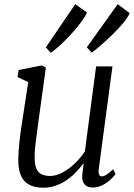

<svg xmlns="http://www.w3.org/2000/svg" viewBox="-20 -868 626 898"><path d="M182.5 10Q147 10 120.8 -2Q94.5 -14 80 -42.2Q65.5 -70.5 65.5 -120Q65.5 -137 66.8 -158.2Q68 -179.5 70.8 -203.5Q73.5 -227.5 76.5 -251Q79.5 -274.5 83 -294.5L112 -484L62 -507.5L67.5 -540.5L175.5 -562L194.5 -552L158.5 -290.5Q156 -269.5 153.2 -249Q150.5 -228.5 147.8 -208.8Q145 -189 143.5 -170Q142 -151 142 -132.5Q142 -97 150.8 -78Q159.5 -59 176 -52Q192.5 -45 214.5 -45Q243 -45 273.5 -61.8Q304 -78.5 331.2 -104.8Q358.5 -131 377 -160L429.5 -557.5H506L442 -79Q439.5 -61 443.5 -52Q447.5 -43 455 -43Q465 -43 478 -51Q491 -59 509 -76.5L520.5 -54.5Q516.5 -47.5 501 -32Q485.5 -16.5 462.8 -3.8Q440 9 413 9Q385.5 9 373.2 -9Q361 -27 365.5 -56Q365.5 -57.5 366 -62.8Q366.5 -68 367.8 -75Q369 -82 369.8 -89.2Q370.5 -96.5 371 -102.5L370 -103.5Q354 -82 334.2 -61.5Q314.5 -41 290.8 -25Q267 -9 240 0.5Q213 10 182.5 10ZM217 -621 194.5 -646.5 332 -848.5 387 -809.5Q380.5 -794 366 -773.8Q351.5 -753.5 332.8 -731.2Q314 -709 293.2 -687.8Q272.5 -666.5 252.8 -649Q233 -631.5 217 -621ZM409 -622 386 -646.5 530.5 -848.5 586.5 -806.5Q578 -786.5 555.8 -759.8Q533.5 -733 505.5 -705.8Q477.5 -678.5 451.5 -656Q425.5 -633.5 409 -622Z"/></svg>

Font: Merriweather 28pt Light
Style: Italic
Weight: 300
Italic angle: -7.8°
Version: Version 2.101